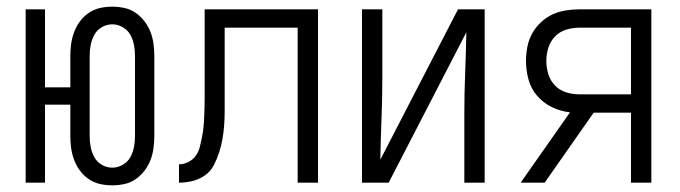

<svg xmlns="http://www.w3.org/2000/svg" viewBox="-20 -548 2040 576"><path d="M317 8Q298 8 280 4Q262 0 246.5 -10.5Q231 -21 220 -36Q209 -51 202.5 -68Q196 -85 193.5 -103.5Q191 -122 191 -140V-234H115V0H57V-520H115V-286H191V-380Q191 -398 193.5 -416.5Q196 -435 202.5 -452Q209 -469 220 -484Q231 -499 246.5 -509.5Q262 -520 280 -524Q298 -528 317 -528Q335 -528 353.5 -524Q372 -520 387 -509.5Q402 -499 413.5 -484Q425 -469 431.5 -452Q438 -435 440.5 -416.5Q443 -398 443 -380V-140Q443 -122 440.5 -103.5Q438 -85 431.5 -68Q425 -51 413.5 -36Q402 -21 387 -10.5Q372 0 353.5 4Q335 8 317 8ZM317 -45Q333 -45 348 -53.5Q363 -62 371 -76.5Q379 -91 382 -107.5Q385 -124 385 -140V-380Q385 -396 382 -412.5Q379 -429 371 -443.5Q363 -458 348 -466.5Q333 -475 317 -475Q300 -475 285.5 -466.5Q271 -458 263 -443.5Q255 -429 252 -412.5Q249 -396 249 -380V-140Q249 -124 252 -107.5Q255 -91 263 -76.5Q271 -62 285.5 -53.5Q300 -45 317 -45Z M873 0V-465H654V-256Q654 -235 654 -214Q654 -193 652.5 -172.5Q651 -152 647.5 -131.5Q644 -111 637.5 -91Q631 -71 621.5 -52.5Q612 -34 595 -22Q578 -10 557.5 -5Q537 0 517 0V-55Q531 -55 545 -62Q559 -69 567.5 -81Q576 -93 579.5 -107.5Q583 -122 586 -136.5Q589 -151 590.5 -166Q592 -181 592.5 -195.5Q593 -210 593.5 -225Q594 -240 594 -255V-520H934V0Z M1066 0V-520H1127V-312Q1127 -251 1124.5 -190.5Q1122 -130 1121 -69L1354 -520H1434V0H1373V-208Q1373 -269 1375.5 -329.5Q1378 -390 1379 -451L1146 0Z M1542 0 1690 -211Q1662 -214 1636 -226.5Q1610 -239 1591.5 -260.5Q1573 -282 1565.5 -309.5Q1558 -337 1558 -365Q1558 -386 1562 -407Q1566 -428 1576 -446.5Q1586 -465 1601.5 -480Q1617 -495 1636 -504Q1655 -513 1676 -516.5Q1697 -520 1718 -520H1934V0H1873V-210H1761L1614 0ZM1873 -265V-465H1718Q1698 -465 1678.5 -459Q1659 -453 1645 -438.5Q1631 -424 1625 -404.5Q1619 -385 1619 -365Q1619 -345 1625 -325.5Q1631 -306 1645 -291.5Q1659 -277 1678.5 -271Q1698 -265 1718 -265Z"/></svg>

Font: Iosevka Light
Style: Regular
Weight: 300
Monospace: yes
Designer: Belleve Invis
Foundry: Belleve Invis
Version: Version 32.5.0; ttfautohint (v1.8.4)